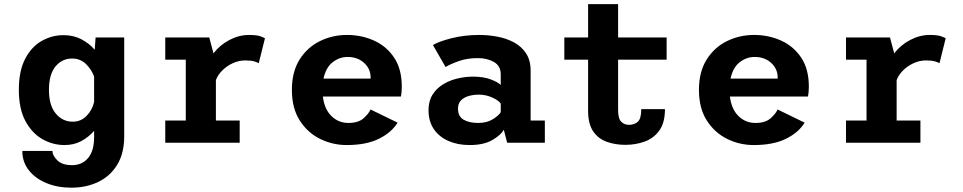

<svg xmlns="http://www.w3.org/2000/svg" viewBox="-20 -678 4574 912"><path d="M286.5 11Q231 11 181.2 -17.2Q131.5 -45.5 100.5 -103.5Q69.5 -161.5 69.5 -251Q69.5 -340.5 99.2 -398Q129 -455.5 177.5 -483.2Q226 -511 281.5 -511Q330 -511 367.2 -491.2Q404.5 -471.5 430 -441.5L434 -500H570V-30.5Q570 50.5 536.5 105Q503 159.5 446 186.5Q389 213.5 319 213.5Q253.5 213.5 200.8 191.8Q148 170 117 130.8Q86 91.5 86 39H229Q229 60 252 83.2Q275 106.5 322.5 106.5Q370 106.5 398.5 72.5Q427 38.5 427 -26.5V-56.5Q402 -27.5 366.8 -8.2Q331.5 11 286.5 11ZM212.5 -251Q212.5 -177.5 244.8 -138.8Q277 -100 326 -100Q364.5 -100 391.5 -127.8Q418.5 -155.5 427 -194V-314.5Q414.5 -348.5 388 -374.2Q361.5 -400 322.5 -400Q274.5 -400 243.5 -362.2Q212.5 -324.5 212.5 -251Z M765 0V-105.5H862.5V-394.5H765V-500H974L994 -424.5Q1024.5 -464.5 1070 -488.2Q1115.5 -512 1162.5 -512Q1199 -512 1216.5 -505.8Q1234 -499.5 1238.5 -496L1209 -377.5Q1205 -381 1189 -386Q1173 -391 1145.5 -391Q1115 -391 1086.2 -378Q1057.5 -365 1036 -343.5Q1014.5 -322 1005.5 -297.5V-105.5H1118.5V0Z M1626.5 11Q1560 11 1500.5 -18.2Q1441 -47.5 1403.8 -105.8Q1366.5 -164 1366.5 -251Q1366.5 -337.5 1403.2 -395.5Q1440 -453.5 1499.8 -482.8Q1559.5 -512 1628 -512Q1698 -512 1757.2 -485Q1816.5 -458 1852.5 -403.8Q1888.5 -349.5 1888.5 -266.5Q1888.5 -255 1887.5 -242.2Q1886.5 -229.5 1884.5 -219.5H1513.5Q1521 -159 1554.5 -126.5Q1588 -94 1635 -94Q1682 -94 1707 -116.2Q1732 -138.5 1740 -158L1868.5 -95.5Q1840.5 -49 1780.2 -19Q1720 11 1626.5 11ZM1631 -407.5Q1593 -407.5 1560.8 -383Q1528.5 -358.5 1516.5 -304.5H1740.5V-309.5Q1740.5 -351 1709.5 -379.2Q1678.5 -407.5 1631 -407.5Z M2210.5 11Q2155 11 2111 -8Q2067 -27 2041.2 -64Q2015.5 -101 2015.5 -155Q2015.5 -198 2034.5 -228.2Q2053.5 -258.5 2084.8 -277.5Q2116 -296.5 2153.2 -305.2Q2190.5 -314 2227 -314Q2276.5 -314 2311.2 -300.8Q2346 -287.5 2358.5 -274.5V-325Q2358.5 -365 2326.2 -383.5Q2294 -402 2249.5 -402Q2199.5 -402 2159.2 -387.8Q2119 -373.5 2096.5 -359.5L2036.5 -464Q2064 -481 2125 -496.5Q2186 -512 2257 -512Q2299 -512 2342 -504Q2385 -496 2420.8 -477Q2456.5 -458 2478.5 -425Q2500.5 -392 2500.5 -342V-105.5H2568V0H2389L2373 -62Q2361 -38 2319.8 -13.5Q2278.5 11 2210.5 11ZM2251 -94Q2293 -94 2321.2 -111.8Q2349.5 -129.5 2358.5 -145V-186Q2348.5 -201 2318.2 -214.8Q2288 -228.5 2254 -228.5Q2230 -228.5 2207.2 -222.2Q2184.5 -216 2170 -201.5Q2155.5 -187 2155.5 -162Q2155.5 -124.5 2182.5 -109.2Q2209.5 -94 2251 -94Z M2773.5 -152V-394.5H2660.5V-500H2773.5V-658.5H2916V-500H3146.5V-394.5H2916V-155.5Q2916 -114.5 2930.8 -99.8Q2945.5 -85 2968.5 -85Q2991.5 -85 3008.8 -99Q3026 -113 3026 -159.5H3138.5Q3138.5 -95 3111.8 -58Q3085 -21 3042.2 -5.5Q2999.5 10 2950.5 10Q2901.5 10 2861.2 -4.8Q2821 -19.5 2797.2 -54.8Q2773.5 -90 2773.5 -152Z M3560 11Q3493.5 11 3434 -18.2Q3374.5 -47.5 3337.2 -105.8Q3300 -164 3300 -251Q3300 -337.5 3336.8 -395.5Q3373.5 -453.5 3433.2 -482.8Q3493 -512 3561.5 -512Q3631.5 -512 3690.8 -485Q3750 -458 3786 -403.8Q3822 -349.5 3822 -266.5Q3822 -255 3821 -242.2Q3820 -229.5 3818 -219.5H3447Q3454.5 -159 3488 -126.5Q3521.5 -94 3568.5 -94Q3615.5 -94 3640.5 -116.2Q3665.5 -138.5 3673.5 -158L3802 -95.5Q3774 -49 3713.8 -19Q3653.5 11 3560 11ZM3564.5 -407.5Q3526.5 -407.5 3494.2 -383Q3462 -358.5 3450 -304.5H3674V-309.5Q3674 -351 3643 -379.2Q3612 -407.5 3564.5 -407.5Z M3998.5 0V-105.5H4096V-394.5H3998.5V-500H4207.5L4227.5 -424.5Q4258 -464.5 4303.5 -488.2Q4349 -512 4396 -512Q4432.5 -512 4450 -505.8Q4467.5 -499.5 4472 -496L4442.5 -377.5Q4438.5 -381 4422.5 -386Q4406.5 -391 4379 -391Q4348.5 -391 4319.8 -378Q4291 -365 4269.5 -343.5Q4248 -322 4239 -297.5V-105.5H4352V0Z"/></svg>

Font: Trispace SemiBold
Style: Regular
Weight: 600
Designer: Tyler Finck
Foundry: Etcetera Type Company
Version: Version 1.210; ttfautohint (v1.8.3)